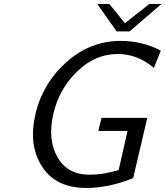

<svg xmlns="http://www.w3.org/2000/svg" viewBox="-20 -914 821 953"><path d="M463 -894H523L600 -799L721 -894H781L623 -758H559ZM156 -347Q156 -351 158 -357Q196 -506 313 -608.5Q430 -711 578 -711Q686 -711 778 -663L744 -577Q662 -646 565 -646Q451 -646 361.5 -558Q272 -470 244 -346Q216 -220 265.5 -133.5Q315 -47 423 -47Q444 -47 466 -49Q488 -51 505 -54.5Q522 -58 535 -61Q548 -64 558 -67Q568 -70 569 -70L613 -264H468L484 -329H711L641 -30Q520 19 408 19Q257 19 188.5 -87.5Q120 -194 156 -347Z"/></svg>

Font: Coval
Style: Light Italic
Weight: 300
Foundry: Context Ltd
Version: Version 001.000